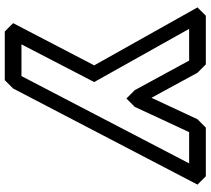

<svg xmlns="http://www.w3.org/2000/svg" viewBox="-59 -529 883 805"><g transform="rotate(90 382.5 -126.5)"><path d="M534 -478H665L299 225H166L324 -80L101 -478H234L358 -250L393 -215L428 -250ZM515 -548 480 -513 390 -320 285 -513 250 -548H46L11 -513L254 -80L77 260L112 295H316L351 260L754 -513L719 -548Z"/></g></svg>

Font: Hussar Press
Style: Bold
Weight: 700
Foundry: Cannot Into Space Fonts
Version: Version 1.43